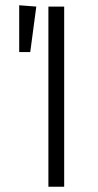

<svg xmlns="http://www.w3.org/2000/svg" viewBox="-20 -710 374 730"><path d="M224 0H164V-685H224ZM95 -512H53V-690L118 -685Z"/></svg>

Font: Trujillo Light
Style: Regular
Weight: 300
Designer: Fira Sans original fonts by bBox Type GmbH, Carrois Corporate GbR, & Edenspiekermann AG / Changes by Cristiano Sobral
Foundry: Fira Sans original fonts by bBox Type GmbH, Carrois Corporate GbR, & Edenspiekermann AG / Changes by Cristiano Sobral
Version: Version 4.301;July 28, 2020;FontCreator 13.0.0.2655 64-bit